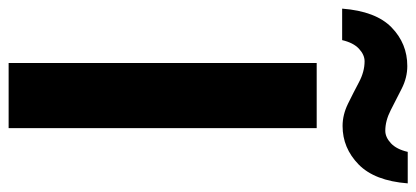

<svg xmlns="http://www.w3.org/2000/svg" viewBox="-316 -685 965 445"><g transform="rotate(90 166.5 -462.5)"><path d="M90 0V-714H241V0ZM-36 -773Q-30 -851 7.5 -887.5Q45 -924 97 -924Q124 -924 149.5 -911Q175 -898 199.5 -885.5Q224 -873 247 -873Q262 -873 276 -886Q290 -899 296 -925H369Q363 -848 325 -811Q287 -774 236 -774Q210 -774 184.5 -786.5Q159 -799 134.5 -812Q110 -825 86 -825Q71 -825 57 -812Q43 -799 37 -773Z"/></g></svg>

Font: Noto IKEA Simplified Chinese
Style: Bold
Weight: 700
Designer: Monotype Design Team
Foundry: Monotype Imaging Inc.
Version: Version 1.100